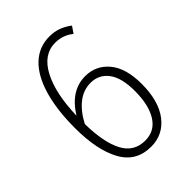

<svg xmlns="http://www.w3.org/2000/svg" viewBox="-201 -771 878 878"><g transform="rotate(-45 237.5 -332.0)"><path d="M425 -223Q425 -112 377.5 -50.5Q330 11 253 11Q156 11 111 -71.5Q66 -154 66 -295Q66 -415 91.5 -500.5Q117 -586 165 -630.5Q213 -675 279 -675Q311 -675 337 -665.5Q363 -656 388 -637L366 -605Q328 -636 278 -636Q202 -636 158.5 -554Q115 -472 111 -331Q173 -431 267 -431Q336 -431 380.5 -378Q425 -325 425 -223ZM380 -222Q380 -308 348 -350Q316 -392 263 -392Q216 -392 177.5 -361.5Q139 -331 111 -277Q113 -156 147 -92Q181 -28 253 -28Q315 -28 347.5 -80Q380 -132 380 -222Z"/></g></svg>

Font: Fira Sans Condensed ExtraLight
Style: Regular
Weight: 275
Width: 3
Designer: Carrois Corporate & Edenspiekermann AG
Foundry: Carrois Corporate GbR & Edenspiekermann AG
Version: Version 4.203